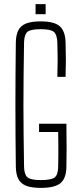

<svg xmlns="http://www.w3.org/2000/svg" viewBox="-20 -909 390 934"><path d="M179 5Q134 5 107.5 -5.2Q81 -15.5 69.2 -38.2Q57.5 -61 57 -98Q56 -179 55.5 -253.2Q55 -327.5 55 -400Q55 -472.5 55.5 -546.8Q56 -621 57 -702Q57.5 -739 69.2 -761.8Q81 -784.5 107.2 -794.8Q133.5 -805 178 -805Q244 -805 270.8 -781.2Q297.5 -757.5 299 -702Q300.5 -655 300.5 -618.8Q300.5 -582.5 299 -535H259Q260.5 -582.5 260.5 -618.8Q260.5 -655 259 -702Q257.5 -740.5 242.2 -753.8Q227 -767 178 -767Q128.5 -767 113.2 -753.8Q98 -740.5 97 -702Q95.5 -613 94.8 -540.2Q94 -467.5 94 -400Q94 -332.5 94.8 -259.8Q95.5 -187 97 -98Q98 -60 113.5 -46.5Q129 -33 179 -33Q231 -33 246.8 -46.5Q262.5 -60 263 -98Q263.5 -130 263.8 -156.2Q264 -182.5 263.8 -208.8Q263.5 -235 263 -267H170V-307H303Q304 -235 304 -189.5Q304 -144 303 -98Q302.5 -42.5 275 -18.8Q247.5 5 179 5ZM153 -840V-889H202V-840Z"/></svg>

Font: Big Shoulders Text SC Thin
Style: Regular
Weight: 100
Designer: Patric King
Foundry: XO Type Co
Version: Version 2.002